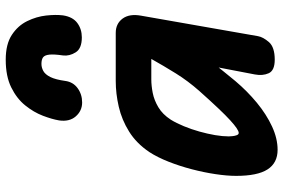

<svg xmlns="http://www.w3.org/2000/svg" viewBox="-172 -760 942 637"><g transform="rotate(-90 298.5 -441.0)"><path d="M120.5 9.5Q77 9.5 55.5 -23.8Q34 -57 34 -128Q34 -158.5 39.8 -196.8Q45.5 -235 56 -275.2Q66.5 -315.5 81 -352.2Q95.5 -389 113 -416Q142 -459 181 -483.2Q220 -507.5 263.5 -517.5Q307 -527.5 348.5 -527.5H508.5Q539 -527.5 555.8 -504.8Q572.5 -482 565.5 -443.5L497.5 -55.5Q494.5 -38.5 477.8 -19.2Q461 0 419.5 0Q383.5 0 374.5 -20Q365.5 -40 370.5 -66L393.5 -186Q390 -181.5 380.5 -169.8Q371 -158 361.5 -146.5Q352 -135 348 -130Q315 -91 276.5 -59.2Q238 -27.5 198 -9Q158 9.5 120.5 9.5ZM165 -152.5Q165 -148.5 165.8 -140.5Q166.5 -132.5 169 -126Q171.5 -119.5 176.5 -119.5Q187.5 -119.5 218.5 -147.8Q249.5 -176 315.5 -250Q349 -288 374 -328.2Q399 -368.5 422 -409.5H354Q333.5 -409.5 309.2 -404.8Q285 -400 261.8 -386.2Q238.5 -372.5 220.5 -345Q209 -326.5 198.8 -301.5Q188.5 -276.5 181 -249.8Q173.5 -223 169.2 -197.8Q165 -172.5 165 -152.5ZM419.5 -892.5Q471 -892.5 501.8 -872.2Q532.5 -852 547.5 -821.2Q562.5 -790.5 566 -758.5Q569.5 -726.5 566.5 -702.5Q561.5 -670 541.2 -655Q521 -640 493.5 -640Q456.5 -640 443.8 -660.5Q431 -681 433.5 -702Q438 -732.5 436.2 -748Q434.5 -763.5 427 -768.8Q419.5 -774 405.5 -774Q393.5 -774 382 -767.8Q370.5 -761.5 362 -744.5Q353.5 -727.5 349 -695Q345.5 -669 325 -654Q304.5 -639 277.5 -639Q250 -639 231.5 -660Q213 -681 218 -715.5Q222 -739 233.5 -769.2Q245 -799.5 267.8 -827.8Q290.5 -856 327.5 -874.2Q364.5 -892.5 419.5 -892.5Z"/></g></svg>

Font: Edu QLD Hand
Style: Regular
Weight: 400
Designer: Tina and Corey Anderson, Eben Sorkin
Foundry: Sorkin Type Co.
Version: Version 2.000